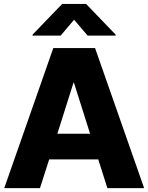

<svg xmlns="http://www.w3.org/2000/svg" viewBox="-20 -977 770 997"><path d="M187.5 0H2L256.8 -727.5H473.6L728.5 0H537.6L490.2 -149.4H235.4ZM277.8 -282.7H447.8L363.8 -547.9H361.8ZM435.1 -792 364.7 -874.5 294.9 -792H148.9V-796.9L302.7 -956.5H427.2L580.6 -796.9V-792Z"/></svg>

Font: Inter Display Extra Bold
Style: Regular
Weight: 800
Designer: Rasmus Andersson
Foundry: rsms
Version: Version 4.000;git-4fc901f